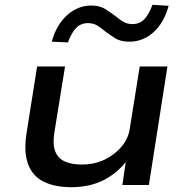

<svg xmlns="http://www.w3.org/2000/svg" viewBox="-20 -768 774 797"><path d="M276 9Q207 9 161 -14Q115 -37 96.5 -87Q78 -137 90 -214L134 -492H250L206 -220Q198 -172 208.5 -142Q219 -112 247.5 -98.5Q276 -85 319 -85Q372 -85 414.5 -105.5Q457 -126 485.5 -160.5Q514 -195 519 -236L560 -492H675L598 0H488L504 -109H513Q471 -52 412.5 -21.5Q354 9 276 9ZM262 -592 195 -595Q214 -665 258.5 -705Q303 -745 359 -745Q395 -745 418.5 -729.5Q442 -714 462 -699Q476 -687 492 -677.5Q508 -668 530 -668Q559 -668 578 -687Q597 -706 613 -748L680 -744Q661 -674 617.5 -634.5Q574 -595 517 -595Q480 -595 457.5 -609.5Q435 -624 415 -639Q399 -653 383 -662.5Q367 -672 345 -672Q316 -672 296.5 -652.5Q277 -633 262 -592Z"/></svg>

Font: Nunito Sans 10pt Expanded SemiBold
Style: Italic
Weight: 600
Width: 7
Italic angle: -9°
Designer: Vernon Adams
Foundry: Vernon Adams
Version: Version 3.101;gftools[0.9.27]